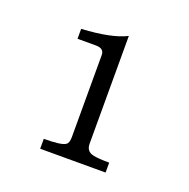

<svg xmlns="http://www.w3.org/2000/svg" viewBox="-78 -802 517 524"><g transform="rotate(20 180.0 -540.0)"><path d="M83 -670.9V-699.7Q170.4 -704.6 211.9 -726.1V-413.1Q211.9 -390.6 232.9 -386.2Q246.6 -382.8 279.8 -382.8V-354H89.8V-382.8Q140.6 -382.8 152.3 -391.1Q160.2 -396 160.2 -413.1V-651.9Q160.2 -670.9 136.2 -670.9Z"/></g></svg>

Font: I.MingCP
Style: Regular
Weight: 400
Designer: I.Font Project
Version: Version 8.000; Sep 06, 2022